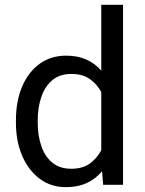

<svg xmlns="http://www.w3.org/2000/svg" viewBox="-20 -770 604 800"><path d="M46.4 -258.3V-268.6Q46.4 -349.1 72.5 -409.9Q98.6 -470.7 145.5 -504.4Q192.4 -538.1 255.4 -538.1Q303.2 -538.1 339.6 -522Q376 -505.9 401.9 -475.6V-750H492.7V0H409.7L405.3 -56.6Q379.4 -24.9 341.8 -7.6Q304.2 9.8 254.4 9.8Q192.4 9.8 145.5 -25.1Q98.6 -60.1 72.5 -120.6Q46.4 -181.2 46.4 -258.3ZM137.2 -268.6V-258.3Q137.2 -206.1 151.9 -162.4Q166.5 -118.7 197.3 -92.8Q228 -66.9 276.9 -66.9Q324.2 -66.9 354 -88.4Q383.8 -109.9 401.9 -143.6V-386.7Q384.3 -419.4 354.2 -440.7Q324.2 -461.9 277.8 -461.9Q228.5 -461.9 197.5 -435.5Q166.5 -409.2 151.9 -365.2Q137.2 -321.3 137.2 -268.6Z"/></svg>

Font: Vazirmatn RD FD
Style: Regular
Weight: 400
Designer: Saber Rastikerdar
Foundry: Saber Rastikerdar
Version: Version 33.003